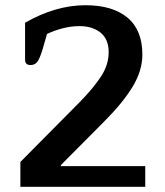

<svg xmlns="http://www.w3.org/2000/svg" viewBox="-20 -715 631 735"><path d="M58 -95 284 -323Q339 -379 367.5 -423.5Q396 -468 396 -515Q396 -565 365 -590Q334 -615 284 -615Q252 -615 219.5 -606.5Q187 -598 160 -585L143 -526Q132 -490 122.5 -478Q113 -466 97 -466Q76 -466 76 -486V-628Q193 -695 307 -695Q411 -695 468 -647.5Q525 -600 525 -506Q525 -445 488 -383.5Q451 -322 377 -248L213 -83V-79H536V0H58Z"/></svg>

Font: MaitreeSemiBold
Style: Regular
Weight: 600
Designer: CadsonDemak Team
Foundry: CadsonDemak
Version: Version 1.000